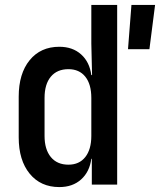

<svg xmlns="http://www.w3.org/2000/svg" viewBox="-20 -750 650 780"><path d="M221 10Q145 10 100.5 -44.5Q56 -99 56 -192V-357Q56 -451 100.5 -505.5Q145 -560 221 -560Q275 -560 309.5 -529Q344 -498 351 -445H354L351 -573V-730H456V0H353V-105H351Q344 -52 309.5 -21Q275 10 221 10ZM500 -550 514 -730H610L587 -550ZM258 -81Q302 -81 326.5 -112Q351 -143 351 -198V-352Q351 -408 326.5 -438.5Q302 -469 258 -469Q212 -469 186.5 -438.5Q161 -408 161 -352V-198Q161 -143 186.5 -112Q212 -81 258 -81Z"/></svg>

Font: JetBrains Mono SemiBold
Style: Regular
Weight: 472
Monospace: yes
Designer: Philipp Nurullin, Konstantin Bulenkov
Foundry: JetBrains
Version: Version 2.305; ttfautohint (v1.8.4.7-5d5b)